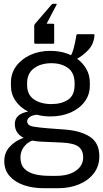

<svg xmlns="http://www.w3.org/2000/svg" viewBox="-20 -810 542 1010"><path d="M321.5 -128.5Q406 -122 454.2 -89.8Q502.5 -57.5 502.5 12.5Q502.5 64 473.5 101.8Q444.5 139.5 395.5 159.8Q346.5 180 286.5 180H209Q151.5 180 104.8 163.8Q58 147.5 30.2 115.8Q2.5 84 2.5 37.5Q2.5 -7 31.5 -38.5Q60.5 -70 104.5 -85Q58 -108.5 58 -157.5Q58 -210.5 128 -223Q86.5 -244 62 -279.2Q37.5 -314.5 37.5 -359V-376.5Q37.5 -424 64.8 -461.5Q92 -499 139 -520.8Q186 -542.5 245 -542.5Q305 -542.5 353.5 -519.5Q369 -545 382 -625.5Q382.5 -630 387.5 -630H472.5Q477.5 -630 477 -625Q474 -578 444.5 -547.2Q415 -516.5 385.5 -501Q416.5 -478.5 434.5 -446.5Q452.5 -414.5 452.5 -376.5V-359Q452.5 -311.5 425.2 -275Q398 -238.5 351.2 -218Q304.5 -197.5 245 -197.5Q207.5 -197.5 173.5 -206.5Q147.5 -203.5 135.2 -193.8Q123 -184 123 -172.5Q123 -149.5 155.2 -144Q187.5 -138.5 234 -135ZM372.5 -364V-371.5Q372.5 -426.5 338 -452Q303.5 -477.5 250.5 -477.5Q195 -477.5 158.8 -450.8Q122.5 -424 122.5 -371.5V-364Q122.5 -311.5 158.8 -287Q195 -262.5 250.5 -262.5Q303.5 -262.5 338 -285.5Q372.5 -308.5 372.5 -364ZM239 115H276.5Q340.5 115 379 88.2Q417.5 61.5 417.5 17.5Q417.5 -19 393.5 -38Q369.5 -57 306.5 -60L194 -65Q169.5 -66.5 149 -70.5Q121.5 -59.5 104.5 -35.5Q87.5 -11.5 87.5 17.5Q87.5 56.5 108.8 77.8Q130 99 164.5 107Q199 115 239 115ZM260 -790H275Q280 -790 277.5 -785L225 -685H260Q265 -685 265 -680V-585Q265 -580 260 -580H165Q160 -580 160 -585V-675Q160 -680 164.5 -685L250.5 -785Q255 -790 260 -790Z"/></svg>

Font: MFEK Sans
Style: Regular
Weight: 400
Designer: Owen Earl
Foundry: indestructible type*
Version: Version 0.001; ttfautohint (v1.8.4.7-5d5b)